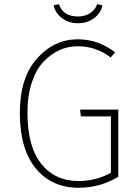

<svg xmlns="http://www.w3.org/2000/svg" viewBox="-20 -879 649 909"><path d="M349 -769Q305 -769 273 -793.5Q241 -818 234 -854L259 -859Q279 -801 349 -801Q383 -801 407 -817Q431 -833 440 -859L465 -854Q458 -818 426 -793.5Q394 -769 349 -769ZM348 -693Q445 -693 525 -631L504 -607Q435 -660 348 -660Q303 -660 262.5 -642Q222 -624 187 -588Q152 -552 131 -489.5Q110 -427 110 -345Q110 -186 175 -104Q240 -22 352 -22Q435 -22 505 -61V-328H363L359 -360H540V-42Q453 10 352 10Q225 10 149.5 -81.5Q74 -173 74 -345Q74 -512 155.5 -602.5Q237 -693 348 -693Z"/></svg>

Font: Fira Sans UltraLight
Style: Regular
Weight: 200
Designer: Carrois Corporate & Edenspiekermann AG
Foundry: Carrois Corporate GbR & Edenspiekermann AG
Version: Version 4.106;PS 004.106;hotconv 1.0.70;makeotf.lib2.5.58329